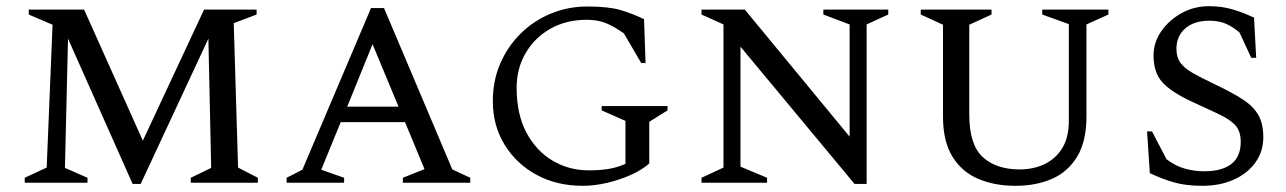

<svg xmlns="http://www.w3.org/2000/svg" viewBox="-20 -591 4161 621"><path d="M60 0V-16L131 -49L150 -511L73 -544V-560H252L442 -136L640 -560H810V-544L736 -516L750 -49L814 -16V0H597V-16L663 -48L654 -466L435 4H409L200 -466L190 -48L263 -16V0Z M907 0V-16L958 -42L1180 -565H1222L1443 -43L1501 -16V0H1283V-16L1353 -44L1290 -196H1082L1019 -42L1093 -16V0ZM1103 -246H1269L1185 -448Z M1865 10Q1781 10 1715.5 -25.5Q1650 -61 1612 -123Q1574 -185 1574 -264Q1574 -330 1598 -385.5Q1622 -441 1664 -482.5Q1706 -524 1761.5 -547Q1817 -570 1880 -570Q1948 -570 1987 -558.5Q2026 -547 2063 -529L2068 -387H2054L1998 -483Q1962 -508 1936.5 -517.5Q1911 -527 1878 -527Q1812 -527 1761 -498.5Q1710 -470 1680.5 -420Q1651 -370 1651 -307Q1651 -222 1682.5 -162.5Q1714 -103 1767 -71.5Q1820 -40 1885 -40Q1916 -40 1944.5 -44Q1973 -48 2003 -61V-200L1926 -234V-248H2139V-234L2080 -197V-62Q2054 -40 2017.5 -24Q1981 -8 1941 1Q1901 10 1865 10Z M2249 0V-16L2320 -49V-512L2249 -544V-560H2389L2728 -149V-512L2643 -544V-560H2853V-544L2783 -512V4H2744L2375 -440V-52L2461 -16V0Z M3264 10Q3197 10 3144 -12.5Q3091 -35 3060.5 -84.5Q3030 -134 3030 -214V-511L2958 -544V-560H3187V-544L3115 -511V-221Q3115 -122 3159 -82.5Q3203 -43 3278 -43Q3322 -43 3358 -60Q3394 -77 3415.5 -111.5Q3437 -146 3437 -200V-513L3351 -544V-560H3565V-544L3494 -512V-214Q3494 -134 3464 -84.5Q3434 -35 3382.5 -12.5Q3331 10 3264 10Z M3869 10Q3816 10 3777.5 -1Q3739 -12 3699 -31L3690 -166H3706L3753 -76Q3782 -54 3812.5 -45.5Q3843 -37 3875 -37Q3932 -37 3962.5 -60.5Q3993 -84 3993 -132Q3993 -168 3974 -187.5Q3955 -207 3918.5 -223.5Q3882 -240 3829 -265Q3766 -295 3738.5 -326Q3711 -357 3711 -412Q3711 -454 3736 -490Q3761 -526 3801.5 -548.5Q3842 -571 3891 -571Q3932 -571 3967 -560.5Q4002 -550 4036 -534L4043 -404H4027L3989 -486Q3965 -506 3943 -515Q3921 -524 3892 -524Q3842 -524 3813.5 -499Q3785 -474 3785 -433Q3785 -406 3798 -388Q3811 -370 3838.5 -354.5Q3866 -339 3910 -318Q3967 -291 4001 -268.5Q4035 -246 4050.5 -218Q4066 -190 4066 -147Q4066 -101 4040.5 -65.5Q4015 -30 3970.5 -10Q3926 10 3869 10Z"/></svg>

Font: Spectral SC
Style: Regular
Weight: 400
Designer: Jean-Baptiste Levee
Foundry: Production Type
Version: Version 2.001